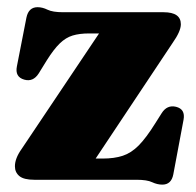

<svg xmlns="http://www.w3.org/2000/svg" viewBox="-20 -500 544 534"><path d="M460 -380.5 246 -59H265Q298 -59 321.5 -66.8Q345 -74.5 365.8 -95.5Q386.5 -116.5 411.5 -156.5L429.5 -185Q444.5 -209 469.5 -203Q496 -196.5 490.5 -167L462 -15Q456.5 13.5 431.5 13.5Q417.5 13.5 403.2 6.8Q389 0 360 0H75.5Q46.5 0 34 -10.2Q21.5 -20.5 21.5 -37.5Q21.5 -59.5 40 -85.5L255.5 -407H228Q201 -407 182 -401.2Q163 -395.5 146.2 -379.2Q129.5 -363 110 -332L87.5 -295.5Q72 -271.5 47.5 -278.5Q21 -286 27 -315.5L53.5 -451Q59.5 -480 84.5 -480Q98 -480 112.2 -473Q126.5 -466 155.5 -466H435Q483 -466 483 -432.5Q483 -413 460 -380.5Z"/></svg>

Font: Fraunces 72pt S050 Black
Style: Regular
Weight: 900
Version: Version 1.000; ttfautohint (v1.8.3)